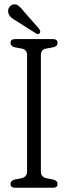

<svg xmlns="http://www.w3.org/2000/svg" viewBox="-20 -884 320 904"><path d="M172.5 -76Q172.5 -50.5 200 -44.5L231 -38.5Q251 -33 251 -18Q251 0 229 0H51.5Q29.5 0 29.5 -18Q29.5 -33.5 49 -38.5L79.5 -44.5Q107.5 -50.5 107.5 -76V-625Q107.5 -649.5 83.5 -655L49 -661.5Q29.5 -666.5 29.5 -682Q29.5 -700 51.5 -700H229Q251 -700 251 -682Q251 -666.5 231 -661.5L196 -655Q172.5 -650 172.5 -625ZM95.5 -826.5 164.5 -748Q167 -743 169 -738Q171 -733 167.5 -728.5Q161 -720.5 150.5 -726L60.5 -783Q44.5 -792 34 -800.8Q23.5 -809.5 19.5 -822Q16 -834.5 21.2 -845.8Q26.5 -857 39 -862Q54.5 -867 67.2 -856.8Q80 -846.5 95.5 -826.5Z"/></svg>

Font: Fraunces 144pt SuperSoft Light
Style: Regular
Weight: 300
Version: Version 1.000;[0bf87f6ff]